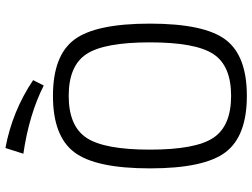

<svg xmlns="http://www.w3.org/2000/svg" viewBox="-131 -611 929 707"><g transform="rotate(90 333.5 -257.5)"><path d="M126 -623.5Q185 -702 333 -702Q481 -702 540.5 -623.5Q600 -545 600 -345Q600 -145 540.5 -66.5Q481 12 333 12Q185 12 126 -66.5Q67 -145 67 -345Q67 -545 126 -623.5ZM487.5 -578.5Q444 -644 333 -644Q222 -644 179 -578.5Q136 -513 136 -345Q136 -177 179 -111.5Q222 -46 333 -46Q444 -46 487.5 -111.5Q531 -177 531 -345Q531 -513 487.5 -578.5ZM275 85 295 46Q402 100 546 121L525 187Q390 162 275 85Z"/></g></svg>

Font: Exo 2.0 Light
Style: Regular
Weight: 300
Designer: Natanael Gama
Version: Version 1.001;PS 001.001;hotconv 1.0.70;makeotf.lib2.5.58329